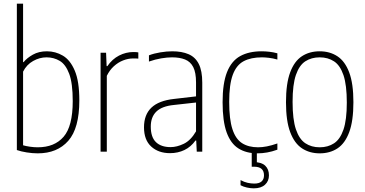

<svg xmlns="http://www.w3.org/2000/svg" viewBox="-20 -828 1993 1048"><path d="M186 9Q157.5 9 126 4Q94.5 -1 72 -9V-808H106V-489H109Q127 -511.5 159.5 -529.8Q192 -548 236 -548Q283 -548 323.2 -524.2Q363.5 -500.5 388.2 -442.2Q413 -384 413 -280Q413 -128 352.8 -59.5Q292.5 9 186 9ZM186 -24Q277.5 -24 327.2 -81.5Q377 -139 377 -276Q377 -373.5 357.8 -425Q338.5 -476.5 306 -495.8Q273.5 -515 234 -515Q196.5 -515 161 -495.2Q125.5 -475.5 106 -437V-35Q121 -30.5 143.5 -27.2Q166 -24 186 -24Z M529 0V-540H559L562 -467H566Q592.5 -505.5 630 -524.8Q667.5 -544 708 -544Q717 -544 723.8 -543.5Q730.5 -543 735 -542V-508Q727.5 -509 721.8 -509Q716 -509 707 -509Q679.5 -509 652 -498.2Q624.5 -487.5 601.2 -466.2Q578 -445 563 -414V0Z M908 8Q845 8 805.5 -28Q766 -64 766 -133Q766 -202 806.5 -240.5Q847 -279 930 -288L1068 -304L1073 -271L929 -255Q864 -248.5 833.5 -219Q803 -189.5 803 -137Q803 -79.5 831.2 -52.2Q859.5 -25 911 -25Q945.5 -25 983.2 -43.2Q1021 -61.5 1050 -111V-378Q1050 -432 1034.8 -461.8Q1019.5 -491.5 990.2 -503.2Q961 -515 919 -515Q893 -515 860 -509.5Q827 -504 793 -492V-526Q820 -536.5 855 -542.2Q890 -548 920 -548Q972.5 -548 1009.2 -532.2Q1046 -516.5 1065 -479Q1084 -441.5 1084 -377V0H1054L1051 -61H1047Q1022.5 -26.5 986.8 -9.2Q951 8 908 8Z M1385 9Q1324 9 1281.5 -17.8Q1239 -44.5 1217 -105.5Q1195 -166.5 1195 -270Q1195 -373.5 1219.2 -434.5Q1243.5 -495.5 1291 -521.8Q1338.5 -548 1408 -548Q1427.5 -548 1450 -545.5Q1472.5 -543 1494 -537V-503Q1469.5 -510 1447 -512.5Q1424.5 -515 1410 -515Q1349.5 -515 1309.8 -493.8Q1270 -472.5 1250.5 -419.5Q1231 -366.5 1231 -272Q1231 -176.5 1248.8 -122.5Q1266.5 -68.5 1301.8 -46.2Q1337 -24 1389 -24Q1411 -24 1436.8 -29Q1462.5 -34 1494 -45V-11Q1465 -0.5 1438.2 4.2Q1411.5 9 1385 9ZM1365 200Q1347 200 1327.2 195.5Q1307.5 191 1293 183V155Q1313.5 166 1332.2 170Q1351 174 1368 174Q1395 174 1408 162.2Q1421 150.5 1421 129Q1421 82 1367 82H1354V-10H1382V71L1367 57Q1407.5 57 1427.8 76.5Q1448 96 1448 129Q1448 160.5 1426.5 180.2Q1405 200 1365 200Z M1725 9Q1670 9 1628.5 -18.2Q1587 -45.5 1564 -106.8Q1541 -168 1541 -270Q1541 -372 1563.8 -433Q1586.5 -494 1627.8 -521Q1669 -548 1725 -548Q1780 -548 1821.5 -521Q1863 -494 1886 -433Q1909 -372 1909 -270Q1909 -168 1886.2 -106.8Q1863.5 -45.5 1822.2 -18.2Q1781 9 1725 9ZM1725 -24Q1770 -24 1803.2 -45.8Q1836.5 -67.5 1854.8 -120.8Q1873 -174 1873 -268Q1873 -364 1854.8 -417.8Q1836.5 -471.5 1803.2 -493.2Q1770 -515 1725 -515Q1680 -515 1646.8 -493.5Q1613.5 -472 1595.2 -419Q1577 -366 1577 -272Q1577 -176 1595.2 -122Q1613.5 -68 1646.8 -46Q1680 -24 1725 -24Z"/></svg>

Font: Encode Sans Condensed Thin
Style: Regular
Weight: 100
Width: 3
Designer: Multiple Designers
Foundry: Impallari Type
Version: Version 3.002